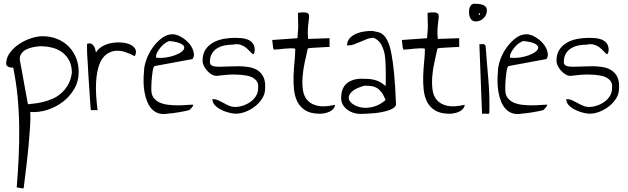

<svg xmlns="http://www.w3.org/2000/svg" viewBox="-20 -621 3432 1050"><path d="M51.8 -252.9Q47.9 -250 41 -251Q34.2 -252 28.3 -254.4Q22.5 -256.8 18.1 -261.2Q13.7 -265.6 13.7 -271.5Q13.7 -304.7 34.2 -332.5Q54.7 -360.4 85 -380.4Q115.2 -400.4 149.4 -411.6Q183.6 -422.9 211.9 -422.9Q256.8 -422.9 293.5 -407.7Q330.1 -392.6 356 -366.2Q381.8 -339.8 396 -304.7Q410.2 -269.5 410.2 -229.5Q411.1 -178.7 387.2 -136.7Q363.3 -94.7 324.7 -64.9Q286.1 -35.2 238.8 -20Q191.4 -4.9 145.5 -8.8Q147.5 26.4 144.5 71.8Q141.6 117.2 136.7 170.9Q131.8 224.6 124.5 284.7Q117.2 344.7 109.4 408.2Q109.4 409.2 103.5 409.2Q97.7 409.2 91.3 407.7Q85 406.2 78.6 404.8Q72.3 403.3 71.3 404.3Q78.1 323.2 82 240.2Q85.9 157.2 85 73.7Q84 -9.8 76.2 -91.8Q68.4 -173.8 51.8 -252.9ZM200.2 -368.2Q181.6 -367.2 160.2 -362.8Q138.7 -358.4 122.1 -349.6Q105.5 -340.8 95.7 -326.2Q85.9 -311.5 88.9 -290Q90.8 -280.3 94.2 -261.7Q97.7 -243.2 102.1 -219.7Q106.4 -196.3 110.8 -170.9Q115.2 -145.5 119.6 -122.1Q124 -98.6 127.4 -79.6Q130.9 -60.5 132.8 -50.8Q144.5 -52.7 166 -54.7Q187.5 -56.6 211.9 -62.5Q236.3 -68.4 262.2 -78.6Q288.1 -88.9 310.5 -107.4Q333 -126 350.1 -153.8Q367.2 -181.6 373 -222.7Q373 -260.7 359.4 -288.1Q345.7 -315.4 322.3 -333.5Q298.8 -351.6 267.1 -359.9Q235.4 -368.2 200.2 -368.2Z M456.1 -380.9Q467.8 -385.7 476.6 -382.8Q485.4 -379.9 491.2 -372.1Q497.1 -364.3 500 -354Q502.9 -343.8 504.9 -334Q517.6 -355.5 541.5 -368.7Q565.4 -381.8 592.8 -386.2Q620.1 -390.6 647.5 -388.2Q674.8 -385.7 693.8 -376.5Q712.9 -367.2 720.7 -351.1Q728.5 -335 716.8 -313.5Q691.4 -328.1 663.6 -336.9Q635.7 -345.7 609.4 -342.8Q583 -339.8 560.5 -322.8Q538.1 -305.7 523.4 -268.6Q508.8 -231.4 505.4 -170.4Q502 -109.4 513.7 -18.6H476.6Q476.6 -18.6 475.1 -34.7Q473.6 -50.8 472.2 -77.1Q470.7 -103.5 468.3 -135.7Q465.8 -168 463.9 -201.2Q461.9 -234.4 460.4 -265.1Q459 -295.9 457 -318.4Q457 -321.3 456.5 -330.1Q456.1 -338.9 456.1 -349.1Q456.1 -359.4 456.1 -368.2Q456.1 -377 456.1 -380.9Z M767.6 -229.5Q767.6 -258.8 780.3 -294.4Q793 -330.1 814.9 -360.8Q836.9 -391.6 864.7 -412.6Q892.6 -433.6 922.9 -433.6Q939.5 -433.6 955.6 -426.8Q971.7 -419.9 986.8 -408.7Q1002 -397.5 1014.2 -383.3Q1026.4 -369.1 1033.2 -353.5Q1040 -337.9 1040.5 -323.2Q1041 -308.6 1032.2 -297.9L826.2 -259.8Q822.3 -258.8 819.3 -250.5Q816.4 -242.2 814.5 -229.5Q812.5 -216.8 811 -201.7Q809.6 -186.5 808.6 -172.4Q807.6 -158.2 807.6 -147Q807.6 -135.7 807.6 -129.9Q807.6 -102.5 820.8 -85.4Q834 -68.4 854.5 -59.6Q875 -50.8 900.9 -47.9Q926.8 -44.9 952.1 -44.9Q977.5 -44.9 1000 -46.9Q1022.5 -48.8 1037.1 -48.8Q1037.1 -44.9 1034.2 -40Q1031.2 -35.2 1027.3 -30.8Q1023.4 -26.4 1019.5 -22.9Q1015.6 -19.5 1014.6 -18.6Q1006.8 -16.6 990.7 -13.2Q974.6 -9.8 956.5 -6.8Q938.5 -3.9 922.9 -2Q907.2 0 901.4 0Q871.1 5.9 848.6 -1Q826.2 -7.8 810.5 -24.4Q794.9 -41 785.2 -64.9Q775.4 -88.9 770.5 -116.2Q765.6 -143.6 765.1 -172.9Q764.6 -202.1 767.6 -229.5ZM909.2 -396.5Q900.4 -396.5 886.2 -387.2Q872.1 -377.9 859.9 -363.8Q847.7 -349.6 839.4 -333.5Q831.1 -317.4 834 -305.7Q859.4 -302.7 886.7 -306.6Q914.1 -310.5 936.5 -318.8Q959 -327.1 973.6 -338.4Q988.3 -349.6 987.8 -361.3Q987.3 -373 969.2 -382.3Q951.2 -391.6 909.2 -396.5Z M1141.6 -79.1Q1159.2 -79.1 1174.3 -72.3Q1189.5 -65.4 1204.1 -57.1Q1218.8 -48.8 1233.9 -42.5Q1249 -36.1 1266.6 -36.1Q1287.1 -36.1 1309.1 -43.5Q1331.1 -50.8 1349.6 -64Q1368.2 -77.1 1379.9 -96.2Q1391.6 -115.2 1391.6 -137.7Q1392.6 -144.5 1392.1 -154.3Q1391.6 -164.1 1385.7 -174.3Q1379.9 -184.6 1366.2 -193.8Q1352.5 -203.1 1326.7 -208Q1300.8 -212.9 1261.7 -213.4Q1222.7 -213.9 1165 -206.1Q1150.4 -206.1 1136.7 -214.4Q1123 -222.7 1112.3 -234.9Q1101.6 -247.1 1094.7 -261.2Q1087.9 -275.4 1087.9 -288.1Q1087.9 -326.2 1104 -350.1Q1120.1 -374 1145.5 -388.2Q1170.9 -402.3 1202.1 -408.2Q1233.4 -414.1 1265.6 -414.1Q1280.3 -414.1 1299.3 -412.6Q1318.4 -411.1 1334.5 -404.8Q1350.6 -398.4 1361.8 -384.8Q1373 -371.1 1373 -346.7Q1371.1 -330.1 1367.7 -326.7Q1364.3 -323.2 1357.9 -328.6Q1351.6 -334 1342.8 -343.8Q1334 -353.5 1321.8 -362.8Q1309.6 -372.1 1292.5 -377Q1275.4 -381.8 1253.9 -377Q1231.4 -377 1209 -372.6Q1186.5 -368.2 1168.5 -357.4Q1150.4 -346.7 1139.2 -328.1Q1127.9 -309.6 1127.9 -281.2Q1127.9 -266.6 1141.1 -261.2Q1154.3 -255.9 1176.3 -255.9Q1198.2 -255.9 1226.1 -257.3Q1253.9 -258.8 1283.2 -258.8Q1312.5 -258.8 1339.8 -254.4Q1367.2 -250 1388.2 -236.8Q1409.2 -223.6 1420.9 -199.2Q1432.6 -174.8 1429.7 -135.7Q1429.7 -107.4 1413.6 -82Q1397.5 -56.6 1372.6 -37.6Q1347.7 -18.6 1317.4 -7.8Q1287.1 2.9 1258.8 0Q1247.1 -1 1227.1 -6.3Q1207 -11.7 1188 -21.5Q1168.9 -31.2 1155.3 -45.4Q1141.6 -59.6 1141.6 -79.1Z M1594.7 -354.5Q1585.9 -357.4 1570.8 -356.9Q1555.7 -356.4 1538.6 -355Q1521.5 -353.5 1505.9 -351.6Q1490.2 -349.6 1479.5 -349.6Q1474.6 -349.6 1473.1 -363.8Q1471.7 -377.9 1468.8 -402.3L1606.4 -412.1Q1609.4 -446.3 1610.4 -460.9Q1611.3 -475.6 1610.8 -485.8Q1610.4 -496.1 1609.9 -509.3Q1609.4 -522.5 1609.4 -550.8Q1634.8 -554.7 1647.9 -553.2Q1661.1 -551.8 1666 -545.9Q1670.9 -540 1670.4 -528.8Q1669.9 -517.6 1667.5 -501Q1665 -484.4 1663.6 -460.9Q1662.1 -437.5 1665 -408.2L1782.2 -412.1V-364.3Q1774.4 -364.3 1757.8 -363.3Q1741.2 -362.3 1722.2 -361.3Q1703.1 -360.4 1687 -359.4Q1670.9 -358.4 1663.1 -355.5Q1655.3 -320.3 1646.5 -280.3Q1637.7 -240.2 1634.8 -201.2Q1631.8 -162.1 1636.7 -128.4Q1641.6 -94.7 1661.1 -72.8Q1680.7 -50.8 1716.8 -42.5Q1752.9 -34.2 1812.5 -47.9Q1810.5 -33.2 1801.3 -23.9Q1792 -14.6 1779.8 -9.3Q1767.6 -3.9 1753.9 -1.5Q1740.2 1 1729.5 1Q1679.7 1 1650.4 -17.1Q1621.1 -35.2 1606.4 -64.5Q1591.8 -93.8 1587.9 -131.3Q1584 -168.9 1585.4 -208Q1586.9 -247.1 1590.8 -285.2Q1594.7 -323.2 1594.7 -354.5Z M1845.7 -84Q1845.7 -139.6 1876.5 -165Q1907.2 -190.4 1957 -190.4Q1976.6 -190.4 1993.7 -189.5Q2010.7 -188.5 2026.4 -184.6Q2042 -180.7 2057.1 -172.9Q2072.3 -165 2088.9 -150.4Q2088.9 -153.3 2089.4 -162.6Q2089.8 -171.9 2089.8 -182.6Q2089.8 -193.4 2089.8 -202.6Q2089.8 -211.9 2089.8 -215.8Q2088.9 -233.4 2088.9 -261.2Q2088.9 -289.1 2084.5 -318.4Q2080.1 -347.7 2066.9 -374Q2053.7 -400.4 2024.4 -414.1Q2003.9 -414.1 1986.3 -407.2Q1968.8 -400.4 1951.2 -392.6Q1933.6 -384.8 1916 -378.4Q1898.4 -372.1 1877.9 -372.1Q1877.9 -396.5 1893.1 -412.6Q1908.2 -428.7 1929.7 -437.5Q1951.2 -446.3 1974.6 -449.2Q1998 -452.1 2015.6 -452.1Q2033.2 -449.2 2048.3 -445.3Q2063.5 -441.4 2076.7 -429.7Q2089.8 -418 2101.1 -394Q2112.3 -370.1 2120.6 -327.1Q2128.9 -284.2 2135.3 -218.3Q2141.6 -152.3 2145.5 -56.6Q2147.5 -43.9 2137.2 -34.7Q2127 -25.4 2109.4 -19Q2091.8 -12.7 2069.8 -8.3Q2047.9 -3.9 2025.4 -2Q2002.9 0 1982.4 1Q1961.9 2 1948.2 2Q1930.7 2 1912.6 -3.9Q1894.5 -9.8 1879.4 -21Q1864.3 -32.2 1855 -48.3Q1845.7 -64.5 1845.7 -84ZM1972.7 -152.3Q1923.8 -138.7 1904.3 -119.6Q1884.8 -100.6 1887.2 -83Q1889.6 -65.4 1910.2 -51.3Q1930.7 -37.1 1960 -32.7Q1989.3 -28.3 2023.4 -37.6Q2057.6 -46.9 2088.9 -74.2Q2077.1 -102.5 2065.4 -117.7Q2053.7 -132.8 2040 -140.6Q2026.4 -148.4 2009.8 -150.4Q1993.2 -152.3 1972.7 -152.3Z M2303.7 -354.5Q2294.9 -357.4 2279.8 -356.9Q2264.6 -356.4 2247.6 -355Q2230.5 -353.5 2214.8 -351.6Q2199.2 -349.6 2188.5 -349.6Q2183.6 -349.6 2182.1 -363.8Q2180.7 -377.9 2177.7 -402.3L2315.4 -412.1Q2318.4 -446.3 2319.3 -460.9Q2320.3 -475.6 2319.8 -485.8Q2319.3 -496.1 2318.8 -509.3Q2318.4 -522.5 2318.4 -550.8Q2343.8 -554.7 2356.9 -553.2Q2370.1 -551.8 2375 -545.9Q2379.9 -540 2379.4 -528.8Q2378.9 -517.6 2376.5 -501Q2374 -484.4 2372.6 -460.9Q2371.1 -437.5 2374 -408.2L2491.2 -412.1V-364.3Q2483.4 -364.3 2466.8 -363.3Q2450.2 -362.3 2431.2 -361.3Q2412.1 -360.4 2396 -359.4Q2379.9 -358.4 2372.1 -355.5Q2364.3 -320.3 2355.5 -280.3Q2346.7 -240.2 2343.8 -201.2Q2340.8 -162.1 2345.7 -128.4Q2350.6 -94.7 2370.1 -72.8Q2389.6 -50.8 2425.8 -42.5Q2461.9 -34.2 2521.5 -47.9Q2519.5 -33.2 2510.3 -23.9Q2501 -14.6 2488.8 -9.3Q2476.6 -3.9 2462.9 -1.5Q2449.2 1 2438.5 1Q2388.7 1 2359.4 -17.1Q2330.1 -35.2 2315.4 -64.5Q2300.8 -93.8 2296.9 -131.3Q2293 -168.9 2294.4 -208Q2295.9 -247.1 2299.8 -285.2Q2303.7 -323.2 2303.7 -354.5Z M2601.6 -378.9Q2613.3 -378.9 2621.6 -379.9Q2629.9 -380.9 2635.7 -370.1Q2638.7 -326.2 2642.6 -280.8Q2646.5 -235.4 2650.4 -189.5Q2654.3 -143.6 2655.8 -97.2Q2657.2 -50.8 2656.2 -6.8Q2656.2 -1 2653.3 0.5Q2650.4 2 2645 1.5Q2639.6 1 2632.3 0.5Q2625 0 2616.2 2ZM2544.9 -553.7Q2544.9 -560.5 2545.9 -568.8Q2546.9 -577.1 2550.3 -584Q2553.7 -590.8 2559.1 -595.7Q2564.5 -600.6 2572.3 -600.6Q2584 -600.6 2595.7 -599.6Q2607.4 -598.6 2618.2 -595.2Q2628.9 -591.8 2635.7 -584.5Q2642.6 -577.1 2642.6 -563.5Q2642.6 -540 2625 -522Q2607.4 -503.9 2582 -503.9Q2562.5 -503.9 2553.7 -519Q2544.9 -534.2 2544.9 -553.7ZM2601.6 -548.8Q2598.6 -548.8 2598.6 -543.9Q2598.6 -539.1 2601.6 -539.1Q2605.5 -539.1 2605.5 -543.9Q2605.5 -548.8 2601.6 -548.8Z M2703.1 -229.5Q2703.1 -258.8 2715.8 -294.4Q2728.5 -330.1 2750.5 -360.8Q2772.5 -391.6 2800.3 -412.6Q2828.1 -433.6 2858.4 -433.6Q2875 -433.6 2891.1 -426.8Q2907.2 -419.9 2922.4 -408.7Q2937.5 -397.5 2949.7 -383.3Q2961.9 -369.1 2968.8 -353.5Q2975.6 -337.9 2976.1 -323.2Q2976.6 -308.6 2967.8 -297.9L2761.7 -259.8Q2757.8 -258.8 2754.9 -250.5Q2752 -242.2 2750 -229.5Q2748 -216.8 2746.6 -201.7Q2745.1 -186.5 2744.1 -172.4Q2743.2 -158.2 2743.2 -147Q2743.2 -135.7 2743.2 -129.9Q2743.2 -102.5 2756.3 -85.4Q2769.5 -68.4 2790 -59.6Q2810.5 -50.8 2836.4 -47.9Q2862.3 -44.9 2887.7 -44.9Q2913.1 -44.9 2935.5 -46.9Q2958 -48.8 2972.7 -48.8Q2972.7 -44.9 2969.7 -40Q2966.8 -35.2 2962.9 -30.8Q2959 -26.4 2955.1 -22.9Q2951.2 -19.5 2950.2 -18.6Q2942.4 -16.6 2926.3 -13.2Q2910.2 -9.8 2892.1 -6.8Q2874 -3.9 2858.4 -2Q2842.8 0 2836.9 0Q2806.6 5.9 2784.2 -1Q2761.7 -7.8 2746.1 -24.4Q2730.5 -41 2720.7 -64.9Q2710.9 -88.9 2706.1 -116.2Q2701.2 -143.6 2700.7 -172.9Q2700.2 -202.1 2703.1 -229.5ZM2844.7 -396.5Q2835.9 -396.5 2821.8 -387.2Q2807.6 -377.9 2795.4 -363.8Q2783.2 -349.6 2774.9 -333.5Q2766.6 -317.4 2769.5 -305.7Q2794.9 -302.7 2822.3 -306.6Q2849.6 -310.5 2872.1 -318.8Q2894.5 -327.1 2909.2 -338.4Q2923.8 -349.6 2923.3 -361.3Q2922.9 -373 2904.8 -382.3Q2886.7 -391.6 2844.7 -396.5Z M3077.1 -79.1Q3094.7 -79.1 3109.9 -72.3Q3125 -65.4 3139.6 -57.1Q3154.3 -48.8 3169.4 -42.5Q3184.6 -36.1 3202.1 -36.1Q3222.7 -36.1 3244.6 -43.5Q3266.6 -50.8 3285.2 -64Q3303.7 -77.1 3315.4 -96.2Q3327.1 -115.2 3327.1 -137.7Q3328.1 -144.5 3327.6 -154.3Q3327.1 -164.1 3321.3 -174.3Q3315.4 -184.6 3301.8 -193.8Q3288.1 -203.1 3262.2 -208Q3236.3 -212.9 3197.3 -213.4Q3158.2 -213.9 3100.6 -206.1Q3085.9 -206.1 3072.3 -214.4Q3058.6 -222.7 3047.9 -234.9Q3037.1 -247.1 3030.3 -261.2Q3023.4 -275.4 3023.4 -288.1Q3023.4 -326.2 3039.6 -350.1Q3055.7 -374 3081.1 -388.2Q3106.4 -402.3 3137.7 -408.2Q3168.9 -414.1 3201.2 -414.1Q3215.8 -414.1 3234.9 -412.6Q3253.9 -411.1 3270 -404.8Q3286.1 -398.4 3297.4 -384.8Q3308.6 -371.1 3308.6 -346.7Q3306.6 -330.1 3303.2 -326.7Q3299.8 -323.2 3293.5 -328.6Q3287.1 -334 3278.3 -343.8Q3269.5 -353.5 3257.3 -362.8Q3245.1 -372.1 3228 -377Q3210.9 -381.8 3189.5 -377Q3167 -377 3144.5 -372.6Q3122.1 -368.2 3104 -357.4Q3085.9 -346.7 3074.7 -328.1Q3063.5 -309.6 3063.5 -281.2Q3063.5 -266.6 3076.7 -261.2Q3089.8 -255.9 3111.8 -255.9Q3133.8 -255.9 3161.6 -257.3Q3189.5 -258.8 3218.8 -258.8Q3248 -258.8 3275.4 -254.4Q3302.7 -250 3323.7 -236.8Q3344.7 -223.6 3356.4 -199.2Q3368.2 -174.8 3365.2 -135.7Q3365.2 -107.4 3349.1 -82Q3333 -56.6 3308.1 -37.6Q3283.2 -18.6 3252.9 -7.8Q3222.7 2.9 3194.3 0Q3182.6 -1 3162.6 -6.3Q3142.6 -11.7 3123.5 -21.5Q3104.5 -31.2 3090.8 -45.4Q3077.1 -59.6 3077.1 -79.1Z"/></svg>

Font: Annie Use Your Telescope
Style: Regular
Weight: 400
Designer: Kimberly Geswein
Foundry: Kimberly Geswein
Version: Version 1.002 2001